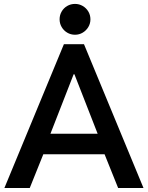

<svg xmlns="http://www.w3.org/2000/svg" viewBox="-20 -941 741 961"><path d="M299.8 -719.7H400.4L698.2 0H571.3L503.4 -168.9H196.8L128.9 0H2ZM468.8 -271.5 352.5 -569.3H348.6L232.4 -271.5ZM278.3 -844.2Q278.3 -865.7 288.6 -883.3Q298.8 -900.9 316.4 -911.1Q334 -921.4 355.5 -921.4Q376.5 -921.4 394 -911.1Q411.6 -900.9 422.1 -883.3Q432.6 -865.7 432.6 -844.2Q432.6 -823.2 422.1 -805.7Q411.6 -788.1 394 -777.6Q376.5 -767.1 355.5 -767.1Q334 -767.1 316.4 -777.6Q298.8 -788.1 288.6 -805.7Q278.3 -823.2 278.3 -844.2Z"/></svg>

Font: Reddit Sans Fudge SemiBold
Style: Regular
Weight: 600
Designer: Stephen Hutchings
Foundry: Reddit
Version: Version 1.011